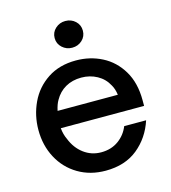

<svg xmlns="http://www.w3.org/2000/svg" viewBox="-115 -868 866 973"><g transform="rotate(-15 317.5 -382.0)"><path d="M43 -276Q43 -352 74.5 -419Q106 -486 168 -527Q230 -568 317 -568Q391 -568 453.5 -536Q516 -504 554 -440.5Q592 -377 592 -286V-256H155Q158 -223 171 -196Q191 -145 231 -115Q271 -85 322 -85Q375 -85 413 -112.5Q451 -140 468 -183H583Q555 -97 488.5 -43Q422 11 320 11Q239 11 176 -26.5Q113 -64 78 -129.5Q43 -195 43 -276ZM478 -345Q474 -376 461 -398Q441 -436 403.5 -456.5Q366 -477 321 -477Q274 -477 238 -456.5Q202 -436 181 -398Q169 -378 162 -345ZM243 -705Q243 -735 265 -755Q287 -775 317 -775Q348 -775 369.5 -755Q391 -735 391 -705Q391 -675 369.5 -655Q348 -635 317 -635Q287 -635 265 -655Q243 -675 243 -705Z"/></g></svg>

Font: Open Sauce One Medium
Style: Regular
Weight: 500
Designer: Alfredo Marco Pradil
Foundry: Creative Sauce Fz LLC
Version: Version 1.477